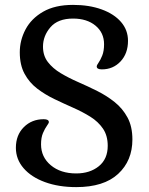

<svg xmlns="http://www.w3.org/2000/svg" viewBox="-20 -752 612 786"><path d="M292 14Q220 14 164 -6.5Q108 -27 76.5 -63.5Q45 -100 45 -147Q45 -199 77.5 -231.5Q110 -264 159 -264Q180 -264 180 -252Q180 -248 172 -237Q164 -226 156 -207.5Q148 -189 148 -161Q148 -109 188 -75.5Q228 -42 292 -42Q348 -42 384.5 -71.5Q421 -101 421 -155Q421 -197 401.5 -225.5Q382 -254 350 -274Q318 -294 279.5 -311Q241 -328 202.5 -346.5Q164 -365 132 -389.5Q100 -414 80.5 -450Q61 -486 61 -538Q61 -587 84.5 -631.5Q108 -676 156.5 -704Q205 -732 279 -732Q345 -732 396 -713.5Q447 -695 475.5 -662Q504 -629 504 -585Q504 -533 473.5 -500.5Q443 -468 397 -468Q376 -468 376 -480Q376 -485 383.5 -495.5Q391 -506 398.5 -524.5Q406 -543 406 -571Q406 -618 371 -647Q336 -676 279 -676Q217 -676 186.5 -640.5Q156 -605 156 -561Q156 -524 176 -498Q196 -472 228.5 -452.5Q261 -433 300 -416Q339 -399 378 -379.5Q417 -360 449.5 -334Q482 -308 502 -271Q522 -234 522 -181Q522 -94 463.5 -40Q405 14 292 14Z"/></svg>

Font: Gabriela
Style: Regular
Weight: 400
Designer: Eduardo Rodriguez Tunni
Foundry: Eduardo Rodriguez Tunni
Version: Version 2.001;gftools[0.9.26]